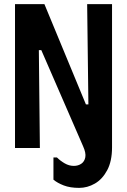

<svg xmlns="http://www.w3.org/2000/svg" viewBox="-20 -720 619 934"><path d="M53 -700H196L398 -212H410L404 -700H525V-3Q525 64 501.5 108Q478 152 441.5 173Q405 194 365 194Q321 194 290 182Q259 170 240 154V46H257Q273 62 294.5 74.5Q316 87 339 87Q360 87 375.5 76.5Q391 66 395 45Q399 24 384 -9L181 -476H169L174 0H53Z"/></svg>

Font: Phudu Medium
Style: Regular
Weight: 500
Version: Version 1.005;gftools[0.9.23]